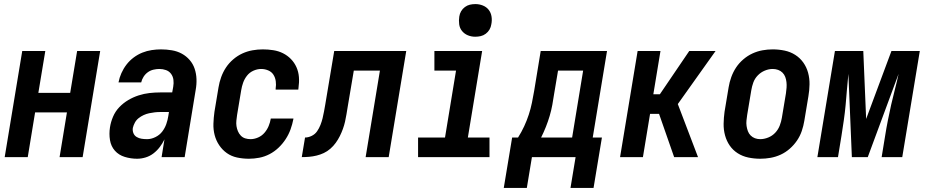

<svg xmlns="http://www.w3.org/2000/svg" viewBox="-20 -770 4540 941"><path d="M3 0 89 -520H202L168 -315H324L358 -520H471L385 0H272L308 -219H152L116 0Z M652 8Q621 8 591.5 -1Q562 -10 543 -31.5Q524 -53 519 -83.5Q514 -114 519 -146Q523 -172 534 -198Q545 -224 564.5 -244.5Q584 -265 608.5 -279.5Q633 -294 659.5 -302.5Q686 -311 712.5 -314Q739 -317 765 -317H824L829 -345Q832 -362 830 -378.5Q828 -395 818.5 -408Q809 -421 793.5 -426.5Q778 -432 761 -432Q747 -432 732 -428.5Q717 -425 704.5 -416Q692 -407 683.5 -393.5Q675 -380 672 -366H561V-367Q565 -389 575 -411.5Q585 -434 600 -453.5Q615 -473 635 -488Q655 -503 677.5 -512Q700 -521 723.5 -524.5Q747 -528 769 -528Q796 -528 822.5 -523.5Q849 -519 871 -507Q893 -495 909.5 -476Q926 -457 934 -433Q942 -409 943 -382.5Q944 -356 939 -329L885 0H772L786 -87Q777 -68 763.5 -50Q750 -32 732.5 -18.5Q715 -5 694 1.5Q673 8 652 8ZM701 -88Q721 -88 741.5 -98Q762 -108 775 -125Q788 -142 795 -162Q802 -182 805 -202L808 -221H765Q752 -221 738.5 -219.5Q725 -218 711 -215Q697 -212 684 -206Q671 -200 659.5 -191Q648 -182 641 -169Q634 -156 631 -143Q629 -129 634 -117Q639 -105 650 -98.5Q661 -92 674 -90Q687 -88 701 -88Z M1200 8Q1170 8 1142 2Q1114 -4 1092 -19.5Q1070 -35 1054.5 -58Q1039 -81 1032 -108Q1025 -135 1026 -164Q1027 -193 1031 -222L1051 -342Q1055 -367 1064 -392Q1073 -417 1087.5 -439Q1102 -461 1123 -479Q1144 -497 1168 -508Q1192 -519 1217.5 -523.5Q1243 -528 1268 -528Q1294 -528 1319.5 -524Q1345 -520 1367 -509Q1389 -498 1406 -480.5Q1423 -463 1433 -440.5Q1443 -418 1445 -392.5Q1447 -367 1443 -340L1442 -331H1331V-336Q1334 -354 1331.5 -372Q1329 -390 1320 -404Q1311 -418 1294.5 -425Q1278 -432 1260 -432Q1241 -432 1222 -423.5Q1203 -415 1190.5 -399Q1178 -383 1171.5 -364.5Q1165 -346 1162 -327L1142 -207Q1140 -193 1138.5 -179Q1137 -165 1139 -152Q1141 -139 1146 -127Q1151 -115 1160 -105.5Q1169 -96 1181.5 -92Q1194 -88 1208 -88Q1226 -88 1244.5 -96Q1263 -104 1276 -119Q1289 -134 1296.5 -152Q1304 -170 1307 -188V-189H1418V-187Q1413 -161 1404 -136Q1395 -111 1380 -88Q1365 -65 1345 -46Q1325 -27 1301 -14.5Q1277 -2 1251 3Q1225 8 1200 8Z M1459 0 1475 -96Q1491 -96 1507.5 -104Q1524 -112 1534 -126.5Q1544 -141 1550.5 -157.5Q1557 -174 1561 -190.5Q1565 -207 1568 -223.5Q1571 -240 1574 -257L1618 -520H1971L1885 0H1772L1842 -424H1714L1684 -246Q1681 -228 1678 -209.5Q1675 -191 1671 -173.5Q1667 -156 1660.5 -138Q1654 -120 1645.5 -103Q1637 -86 1625.5 -70Q1614 -54 1599 -41Q1584 -28 1567 -20Q1550 -12 1531.5 -7.5Q1513 -3 1495 -1.5Q1477 0 1459 0Z M2379 0H2029V-96H2161L2215 -424H2109V-520H2343L2273 -96H2379ZM2309 -590Q2290 -590 2273 -597Q2256 -604 2244.5 -618Q2233 -632 2230.5 -651Q2228 -670 2231 -689Q2233 -703 2240 -715Q2247 -727 2258.5 -735.5Q2270 -744 2283 -747Q2296 -750 2310 -750Q2329 -750 2346.5 -743Q2364 -736 2375 -722Q2386 -708 2389 -689Q2392 -670 2388 -651Q2386 -637 2379 -625Q2372 -613 2360.5 -604.5Q2349 -596 2336 -593Q2323 -590 2309 -590Z M2449 151 2490 -96H2519Q2536 -123 2549 -151Q2562 -179 2571.5 -208Q2581 -237 2587 -266.5Q2593 -296 2598 -325L2630 -520H2955L2885 -96H2930L2889 151H2776L2801 0H2587L2562 151ZM2632 -96H2784L2838 -424H2715L2696 -311Q2692 -284 2687 -256.5Q2682 -229 2674 -202Q2666 -175 2655.5 -148.5Q2645 -122 2632 -96Z M3019 0 3105 -520H3217L3182 -308H3214L3358 -520H3487L3302 -260L3401 0H3284L3210 -212H3166L3131 0Z M3706 8Q3676 8 3647.5 2Q3619 -4 3595.5 -19Q3572 -34 3556.5 -56.5Q3541 -79 3533.5 -106.5Q3526 -134 3526.5 -163.5Q3527 -193 3531 -222L3551 -342Q3555 -367 3564 -392Q3573 -417 3587.5 -439Q3602 -461 3623 -479Q3644 -497 3668 -508Q3692 -519 3717 -523.5Q3742 -528 3767 -528Q3797 -528 3825.5 -522Q3854 -516 3877.5 -501Q3901 -486 3917 -463.5Q3933 -441 3940.5 -413.5Q3948 -386 3947.5 -356.5Q3947 -327 3942 -298L3922 -178Q3918 -153 3909.5 -128Q3901 -103 3886 -81Q3871 -59 3850.5 -41Q3830 -23 3806 -12Q3782 -1 3756.5 3.5Q3731 8 3706 8ZM3706 -88Q3725 -88 3745 -96Q3765 -104 3779.5 -119.5Q3794 -135 3801.5 -154.5Q3809 -174 3812 -193L3832 -313Q3834 -327 3835 -340.5Q3836 -354 3834.5 -367.5Q3833 -381 3828.5 -393Q3824 -405 3815 -414Q3806 -423 3793.5 -427.5Q3781 -432 3767 -432Q3748 -432 3728.5 -424Q3709 -416 3694 -400.5Q3679 -385 3672 -365.5Q3665 -346 3662 -327L3642 -207Q3640 -193 3638.5 -179.5Q3637 -166 3639 -152.5Q3641 -139 3645.5 -127Q3650 -115 3659 -106Q3668 -97 3680 -92.5Q3692 -88 3706 -88Z M4233 0H4155L4138 -408Q4134 -370 4131 -332Q4128 -294 4124.5 -256Q4121 -218 4115.5 -180Q4110 -142 4104 -104L4087 0H3986L4072 -520H4211L4225 -187L4349 -520H4488L4402 0H4301L4318 -104Q4324 -142 4331.5 -180Q4339 -218 4347.5 -256Q4356 -294 4366 -332Q4376 -370 4384 -408Z"/></svg>

Font: Iosevka Term Curly Oblique
Style: Bold
Weight: 700
Italic angle: -9°
Designer: Belleve Invis
Foundry: Belleve Invis
Version: Version 32.3.0